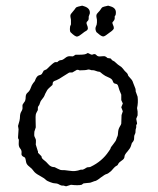

<svg xmlns="http://www.w3.org/2000/svg" viewBox="-20 -636 552 671"><path d="M43 -195.8Q49.8 -216.3 49.8 -227.5Q49.8 -238.8 54.7 -246.6Q59.6 -254.4 58.6 -261.2Q58.1 -268.1 59.1 -270.5Q60.1 -272.9 63.5 -277.3Q66.9 -281.2 67.9 -284.2Q69.8 -289.6 69.8 -298.3Q70.3 -307.1 76.2 -312Q84 -318.4 87.4 -328.6Q90.8 -338.9 95.7 -345.2Q101.1 -351.1 101.6 -352.5Q107.9 -371.1 116.7 -373Q125.5 -374.5 127.9 -380.4Q130.9 -386.7 132.8 -389.2L143.1 -394Q168 -418.9 172.9 -418.9H180.2Q187 -425.8 192.9 -425.8Q198.7 -425.8 207.5 -433.1Q216.3 -440.4 224.6 -439.5Q232.9 -439 234.9 -439L244.1 -444.8H259.3Q279.8 -444.8 285.2 -450.2Q288.1 -451.2 294.4 -447.3Q300.8 -443.4 304.7 -445.8Q312 -449.2 316.9 -443.4Q321.8 -437.5 332 -439Q341.8 -439.9 345.7 -439.5Q349.6 -439 356 -433.1L363.8 -432.1Q367.7 -432.1 369.1 -429.2Q370.6 -425.3 375 -423.8Q379.4 -422.4 385.7 -416Q392.1 -409.7 397.9 -406.2Q404.3 -402.8 409.2 -396.5Q416.5 -386.7 421.4 -382.8Q426.3 -378.9 428.2 -371.1Q430.2 -368.2 434.1 -364.3Q438 -360.4 440.9 -356.4Q443.8 -352.1 445.8 -345.2Q448.2 -337.9 451.2 -331.5Q454.1 -325.2 454.1 -321.3V-316.9L460.9 -297.9Q463.4 -277.3 459 -258.3Q461.9 -246.6 460.9 -232.9L456.1 -220.7L459 -205.1Q459 -200.2 456.1 -200.2Q456.1 -195.3 456.1 -190.9Q453.1 -182.1 453.6 -176.8Q454.1 -171.4 451.2 -166.5Q448.2 -161.1 448.7 -152.8Q449.2 -144.5 440.9 -136.2Q439.9 -133.3 437.5 -125.5Q435.1 -117.7 425.3 -106.4Q415 -95.2 415 -88.4Q415 -81.1 405.8 -75.2Q396.5 -69.3 393.1 -63Q391.6 -58.1 385.7 -55.7Q380.4 -52.7 368.2 -38.1Q357.4 -28.8 352.5 -27.8Q347.2 -26.9 331.5 -15.1Q316.4 -2.9 310.1 -2.9L296.9 2Q293.9 2.9 285.6 3.4Q277.3 3.9 272 4.9L265.1 9.8Q252.9 12.7 228 9.8L210.9 15.1L204.1 13.2Q203.1 12.2 198.7 12.7Q194.3 13.2 187.5 9.3Q180.7 4.9 173.3 4.9Q166 4.9 155.3 0.5Q144 -3.9 141.6 -6.3Q134.3 -13.7 118.7 -22Q103 -30.3 97.7 -38.1Q92.3 -46.4 82.5 -53.7Q72.8 -61 71.3 -69.3Q69.8 -77.1 69.3 -79.6Q68.8 -82 67.9 -84Q66.9 -85.9 64.5 -86.9Q53.2 -91.3 55.2 -100.6Q56.6 -109.9 50.8 -116.7Q44.9 -123.5 45.4 -134.3Q45.9 -145 45.9 -147.9Q43 -150.9 43 -155.8L44.9 -184.1ZM227.1 -382.8Q223.1 -382.8 221.7 -382.3Q220.2 -381.8 202.1 -370.1Q184.6 -358.4 176.8 -355.5Q168.9 -353 166.5 -350.6Q164.1 -348.1 164.1 -344.2Q164.1 -340.3 163.1 -338.9Q160.2 -335.9 153.3 -330.1Q146.5 -324.2 144.5 -320.3Q142.1 -316.4 138.2 -308.6Q134.8 -299.8 132.8 -296.9Q130.9 -293.9 127 -289.1Q123 -284.2 121.6 -281.2Q120.1 -278.3 119.1 -274.4Q117.7 -268.6 114.7 -265.6Q111.8 -262.7 112.3 -257.8Q112.8 -252.9 112.3 -251.5Q111.8 -250 108.9 -245.1Q106 -240.2 105 -235.4Q104 -230.5 104.5 -213.4Q105 -196.8 105 -190.9L100.1 -175.8Q98.6 -161.6 101.1 -157.7Q103 -154.3 104 -151.4Q105 -148.4 105.5 -147Q106 -145 105.5 -139.2Q105 -133.3 105 -130.9L111.8 -108.9Q112.8 -107.9 112.8 -105.5V-102.1L125 -89.8Q125 -83 132.3 -77.6Q141.1 -71.3 149.4 -61.5Q157.7 -51.8 170.9 -51.8Q173.8 -50.8 182.6 -45.9Q191.4 -41 197.8 -41.5Q204.1 -42 219.7 -39.6Q235.4 -37.1 244.1 -38.6Q253.9 -40 257.3 -41.5Q260.7 -43 263.7 -43H269Q271 -43.9 273.4 -44.9Q275.9 -45.9 277.3 -46.9Q278.8 -47.9 280.8 -49.3Q283.2 -50.8 285.2 -51.3Q287.1 -51.8 291 -51.8Q294.9 -51.8 296.9 -53.2Q336.9 -72.3 359.9 -106.9Q364.7 -114.7 366.2 -116.2V-118.2Q366.2 -120.1 376 -132.3Q385.7 -144.5 386.2 -148.4Q387.2 -152.8 388.7 -155.8Q390.1 -158.2 391.1 -161.1Q392.1 -164.1 392.6 -172.4Q393.1 -184.1 398.4 -192.9Q403.8 -201.7 403.8 -204.1L404.8 -233.9L409.2 -247.1L403.8 -261.2L409.2 -274.4Q409.2 -275.4 403.8 -286.1V-305.2Q395.5 -324.2 393.6 -333Q391.6 -341.8 385.7 -342.8Q379.9 -343.8 377.9 -345.7Q375.5 -347.7 373.5 -354Q371.1 -360.8 358.9 -365.7Q346.7 -370.6 339.4 -376.5Q332 -382.8 329.1 -384.8L320.8 -386.2Q319.3 -386.2 313.5 -388.7Q307.6 -391.1 303.7 -390.6Q299.8 -390.1 296.9 -391.6Q293 -393.1 288.1 -393.1Q280.3 -390.1 257.8 -390.1Q255.9 -392.1 249 -392.1L232.9 -382.8ZM380.9 -571.8Q380.9 -565.9 373 -558.1Q372.1 -554.7 375 -548.8Q377.9 -543 377.9 -537.6Q377.9 -532.2 362.8 -522Q347.7 -509.8 342.3 -508.8Q336.9 -507.8 328.1 -514.6Q319.3 -521.5 316.9 -523.9Q311.5 -534.7 314.9 -542.5Q318.8 -549.8 318.8 -557.6V-566.9Q315.9 -580.1 316.9 -583.5Q317.4 -586.9 323.2 -592.8Q329.1 -598.6 332 -603.5Q335 -608.4 337.4 -610.4Q339.8 -612.3 357.9 -616.2Q358.9 -616.2 366.2 -613.8Q387.2 -607.9 384.8 -588.9Q384.8 -583 380.9 -579.1ZM290 -571.8Q290 -565.4 285.2 -561.5Q280.3 -557.1 283.7 -549.8Q287.1 -542 287.1 -537.1Q287.1 -532.2 282.2 -528.8Q275.4 -525.4 266.1 -517.6Q256.8 -509.8 250 -508.3Q243.2 -506.8 226.1 -523.9Q223.1 -529.8 225.1 -543.9L228 -550.8V-566.9Q225.1 -580.1 226.1 -583.5Q227.1 -586.9 232.4 -592.8Q237.8 -598.6 241.2 -603.5Q244.1 -608.4 246.6 -610.4Q249 -612.3 267.1 -616.2Q268.1 -616.2 274.9 -613.8Q295.9 -606.9 293.9 -588.9L290 -578.1Z"/></svg>

Font: AntiqueNobleLightItalic
Style: LightItalic
Weight: 400
Version: Version 001.000